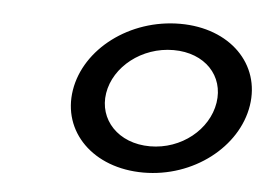

<svg xmlns="http://www.w3.org/2000/svg" viewBox="-35 -726 560 402"><g transform="rotate(5 245.5 -525.5)"><path d="M117 -526C103 -438 173 -367 279 -367C384 -367 475 -438 489 -526C503 -614 434 -684 329 -684C223 -684 131 -614 117 -526ZM187 -526C196 -582 253 -628 320 -628C386 -628 428 -583 419 -526C410 -469 354 -423 288 -423C221 -423 178 -470 187 -526Z"/></g></svg>

Font: Charger Sport
Style: DfBdExtObl
Weight: 400
Designer: Jasper
Foundry: Cannot Into Space Fonts
Version: Version 1.1